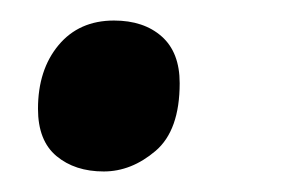

<svg xmlns="http://www.w3.org/2000/svg" viewBox="-20 -160 278 187"><path d="M81 7Q53 7 35 -8Q17 -23 17 -54Q17 -92 37 -116Q57 -140 91 -140Q120 -140 137.5 -124.5Q155 -109 155 -79Q155 -33 131.5 -13Q108 7 81 7Z"/></svg>

Font: Noto Serif Display ExtraCondensed
Style: Bold Italic
Weight: 700
Width: 2
Italic angle: -12°
Designer: Monotype Design Team
Foundry: Monotype Imaging Inc.
Version: Version 2.009